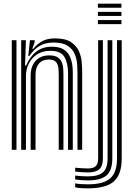

<svg xmlns="http://www.w3.org/2000/svg" viewBox="-20 -820 732 1051"><path d="M404.2 0V-423.2Q404.2 -442 402.2 -469.5Q400.2 -497 389 -524Q377.8 -551 350.8 -569.1Q323.8 -587.2 273.5 -587.2Q227.5 -587.2 196.5 -568.6Q165.5 -550 141 -514H134.8L144 -600H169.8L170 -591L156.8 -552.5H161.5Q185.2 -580.8 212.4 -595.2Q239.5 -609.8 281.8 -609.8Q339 -609.8 369.6 -588.9Q400.2 -568 412.9 -537.6Q425.5 -507.2 427.6 -477.1Q429.8 -447 429.8 -428.2V0ZM44.5 0V-600H70.2V0ZM96 0V-600H121.8L117 -461.2H123Q144.2 -511 179.2 -537.9Q214.2 -564.8 265.8 -564.2Q325.5 -563.8 352 -528.1Q378.5 -492.5 378.5 -421.5V0H352.5V-418.2Q352.5 -473.5 333 -507.6Q313.5 -541.8 256.2 -541.8Q212.8 -541.8 182.9 -522.2Q153 -502.8 137.5 -471.5Q122 -440.2 122 -405.2V0ZM147.8 0V-407.5Q147.8 -456.5 174.9 -486.6Q202 -516.8 249.8 -516.8Q280 -516.8 296.1 -505.8Q312.2 -494.8 318.8 -478Q325.2 -461.2 326.2 -443.6Q327.2 -426 327.2 -413.2V0H301.5V-411.8Q301.5 -426.8 300 -446.1Q298.5 -465.5 287.2 -479.9Q276 -494.2 246 -494.2Q212.2 -494.2 193.4 -472.4Q174.5 -450.5 174.5 -410.2V0ZM515.8 -777.5V-800H644.8V-777.5ZM515.8 -732.8V-755H644.8V-732.8ZM515.8 -687.8V-710.2H644.8V-687.8ZM461.2 211Q411.5 211 391.5 205.2V183.8Q418 189 461.2 189Q546.8 189 583.6 156.1Q620.5 123.2 620.5 47V-600H646.2V47Q646.2 135 603.4 173Q560.5 211 461.2 211ZM461.2 167.5Q423 167.5 391.5 162.2V141Q427.8 145.5 461.2 145.5Q519 145.5 544 122.8Q569 100 569 47V-600H594.8V47Q594.8 111.5 563.8 139.5Q532.8 167.5 461.2 167.5ZM461.2 123.8Q431.2 123.8 391.5 119.2V98Q437 102.2 461.2 102.2Q491.2 102.2 504.2 89.4Q517.2 76.5 517.2 47V-600H543.2V47Q543.2 88.2 524.2 106Q505.2 123.8 461.2 123.8Z"/></svg>

Font: Big Shoulders Inline Display ExtraBold
Style: Regular
Weight: 800
Designer: Patric King
Foundry: XO Type Co
Version: Version 1.000